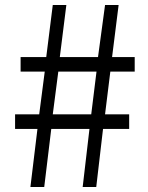

<svg xmlns="http://www.w3.org/2000/svg" viewBox="-20 -744 589 764"><path d="M101 0H156L184 -231H336L309 0H363L390 -231H494V-289H398L419 -459H516V-517H426L452 -724H398L370 -517H218L244 -724H190L164 -517H62V-459H158L136 -289H40V-231H129ZM190 -289 212 -459H364L343 -289Z"/></svg>

Font: Noto Sans HK DemiLight
Style: Regular
Weight: 350
Designer: Ryoko NISHIZUKA 西塚涼子 (kana, bopomofo & ideographs); Paul D. Hunt (Latin, Greek & Cyrillic); Sandoll Communications 산돌커뮤니
Foundry: Adobe
Version: Version 2.004;hotconv 1.0.118;makeotfexe 2.5.65603